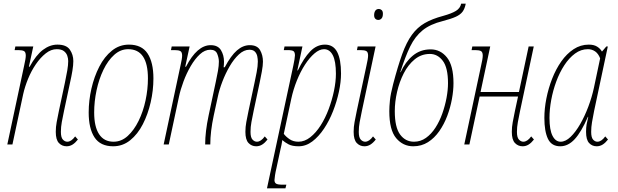

<svg xmlns="http://www.w3.org/2000/svg" viewBox="-20 -790 3379 1050"><path d="M344 10Q319 10 302 -8Q285 -26 285 -69Q285 -96 290 -122.5Q295 -149 302 -183L335 -338Q343 -375 348 -405Q353 -435 353 -456Q353 -470 348 -485Q343 -500 329.5 -510.5Q316 -521 290 -521Q259 -521 230 -498Q201 -475 176 -438.5Q151 -402 133.5 -359Q116 -316 107 -276L48 0H20L112 -431Q121 -470 121 -486Q121 -505 111.5 -510.5Q102 -516 80 -516H60L64 -536H162L138 -425H142Q177 -489 215 -517.5Q253 -546 294 -546Q343 -546 362 -518.5Q381 -491 381 -456Q381 -434 376 -403.5Q371 -373 363 -338L330 -183Q323 -149 318 -122.5Q313 -96 313 -69Q313 -38 324 -26.5Q335 -15 348 -15Q370 -15 391 -44L406 -27Q392 -9 377 0.5Q362 10 344 10Z M599 10Q529 10 497 -38.5Q465 -87 465 -175Q465 -240 480 -305.5Q495 -371 523 -425.5Q551 -480 592 -513Q633 -546 685 -546Q755 -546 787 -497.5Q819 -449 819 -361Q819 -296 804 -230.5Q789 -165 761 -110.5Q733 -56 692 -23Q651 10 599 10ZM601 -15Q644 -15 678.5 -46.5Q713 -78 738 -129Q763 -180 776 -241Q789 -302 789 -361Q789 -521 681 -521Q639 -521 604.5 -490Q570 -459 545.5 -408Q521 -357 508 -296Q495 -235 495 -175Q495 -97 522 -56Q549 -15 601 -15Z M1381 10Q1356 10 1339 -8Q1322 -26 1322 -69Q1322 -96 1327 -122.5Q1332 -149 1339 -183L1372 -338Q1377 -361 1383.5 -394.5Q1390 -428 1390 -453Q1390 -467 1387 -482Q1384 -497 1374 -507.5Q1364 -518 1344 -518Q1314 -518 1286.5 -492.5Q1259 -467 1236 -427.5Q1213 -388 1196 -343.5Q1179 -299 1171 -260L1149 -159Q1130 -70 1130 0H1102Q1102 -70 1121 -159L1160 -342Q1167 -374 1172 -402.5Q1177 -431 1177 -453Q1177 -473 1168 -495.5Q1159 -518 1130 -518Q1100 -518 1073 -493Q1046 -468 1023 -428.5Q1000 -389 983.5 -344.5Q967 -300 959 -262L903 0H875L967 -431Q976 -470 976 -486Q976 -505 966.5 -510.5Q957 -516 935 -516H915L919 -536H1017L993 -425H997Q1058 -543 1132 -543Q1172 -543 1188.5 -515.5Q1205 -488 1205 -453Q1205 -446 1204.5 -438Q1204 -430 1203 -422H1209Q1243 -486 1276 -514.5Q1309 -543 1346 -543Q1387 -543 1402.5 -515.5Q1418 -488 1418 -453Q1418 -432 1412 -399Q1406 -366 1400 -338L1367 -183Q1360 -149 1355 -122.5Q1350 -96 1350 -69Q1350 -38 1361 -26.5Q1372 -15 1385 -15Q1407 -15 1428 -44L1443 -27Q1429 -9 1414 0.5Q1399 10 1381 10Z M1440 240 1584 -431Q1588 -450 1590.5 -465Q1593 -480 1593 -487Q1593 -503 1586 -509.5Q1579 -516 1552 -516H1532L1536 -536H1634L1606 -405H1609Q1641 -472 1676.5 -509Q1712 -546 1757 -546Q1803 -546 1824 -505.5Q1845 -465 1845 -388Q1845 -342 1833.5 -288.5Q1822 -235 1801.5 -182.5Q1781 -130 1752 -86.5Q1723 -43 1688 -16.5Q1653 10 1613 10Q1578 10 1557.5 -1Q1537 -12 1524 -24Q1522 -9 1519.5 2Q1517 13 1514 26L1491 133Q1487 149 1484 168.5Q1481 188 1481 195Q1481 208 1489.5 214Q1498 220 1526 220H1546L1541 240ZM1612 -15Q1646 -15 1677 -39.5Q1708 -64 1733.5 -104Q1759 -144 1777.5 -193.5Q1796 -243 1806.5 -293.5Q1817 -344 1817 -387Q1817 -455 1800 -488Q1783 -521 1752 -521Q1727 -521 1700 -498Q1673 -475 1648 -436.5Q1623 -398 1603.5 -349.5Q1584 -301 1573 -250L1532 -58Q1544 -42 1564 -28.5Q1584 -15 1612 -15Z M2049 -681Q2039 -681 2032.5 -687.5Q2026 -694 2026 -707Q2026 -722 2032.5 -731.5Q2039 -741 2052 -741Q2060 -741 2067 -735Q2074 -729 2074 -715Q2074 -697 2066.5 -689Q2059 -681 2049 -681ZM1973 10Q1948 10 1931 -8Q1914 -26 1914 -69Q1914 -96 1919 -122.5Q1924 -149 1931 -183L1984 -431Q1988 -448 1990.5 -463Q1993 -478 1993 -486Q1993 -505 1983.5 -510.5Q1974 -516 1952 -516H1932L1936 -536H2034L1959 -183Q1952 -149 1947 -122.5Q1942 -96 1942 -69Q1942 -38 1953 -26.5Q1964 -15 1977 -15Q1999 -15 2020 -44L2035 -27Q2021 -9 2006 0.5Q1991 10 1973 10Z M2240 10Q2184 10 2146.5 -34.5Q2109 -79 2109 -182Q2109 -207 2112.5 -241.5Q2116 -276 2130 -330Q2156 -429 2179.5 -494Q2203 -559 2232.5 -599.5Q2262 -640 2302.5 -663.5Q2343 -687 2403 -703Q2450 -716 2473.5 -730.5Q2497 -745 2502 -770H2527Q2522 -743 2510 -726.5Q2498 -710 2473 -698.5Q2448 -687 2402 -675Q2333 -658 2291.5 -624.5Q2250 -591 2223 -535.5Q2196 -480 2169 -395H2171Q2197 -452 2238 -486Q2279 -520 2335 -520Q2389 -520 2424.5 -475.5Q2460 -431 2460 -335Q2460 -295 2451.5 -248.5Q2443 -202 2426 -156.5Q2409 -111 2382.5 -73Q2356 -35 2320.5 -12.5Q2285 10 2240 10ZM2244 -15Q2280 -15 2309.5 -36Q2339 -57 2361.5 -92Q2384 -127 2399 -169.5Q2414 -212 2422 -255Q2430 -298 2430 -335Q2430 -420 2401.5 -457.5Q2373 -495 2331 -495Q2284 -495 2248 -465.5Q2212 -436 2188 -389Q2164 -342 2151.5 -287.5Q2139 -233 2139 -182Q2139 -94 2168 -54.5Q2197 -15 2244 -15Z M2838 10Q2813 10 2796 -8Q2779 -26 2779 -69Q2779 -95 2784 -122Q2789 -149 2796 -183L2813 -262H2603L2547 0H2519L2611 -431Q2615 -448 2617.5 -462.5Q2620 -477 2620 -486Q2620 -505 2610.5 -510.5Q2601 -516 2579 -516H2559L2563 -536H2661L2608 -287H2818L2871 -536H2899L2824 -183Q2817 -149 2812 -122Q2807 -95 2807 -69Q2807 -38 2818 -26.5Q2829 -15 2842 -15Q2864 -15 2885 -44L2900 -27Q2886 -9 2871 0.5Q2856 10 2838 10Z M3044 10Q2996 10 2976.5 -31Q2957 -72 2957 -145Q2957 -196 2968 -251.5Q2979 -307 2999.5 -359.5Q3020 -412 3049.5 -454Q3079 -496 3117 -521Q3155 -546 3200 -546Q3228 -546 3245.5 -535Q3263 -524 3272 -508L3296 -536H3304L3229 -183Q3222 -148 3217.5 -121.5Q3213 -95 3213 -69Q3213 -38 3223.5 -26.5Q3234 -15 3247 -15Q3269 -15 3290 -44L3305 -27Q3291 -9 3276 0.5Q3261 10 3243 10Q3218 10 3201.5 -8Q3185 -26 3185 -69Q3185 -92 3188 -109.5Q3191 -127 3197 -151H3195Q3159 -68 3123 -29Q3087 10 3044 10ZM3046 -15Q3073 -15 3100.5 -41.5Q3128 -68 3153 -111.5Q3178 -155 3197.5 -207Q3217 -259 3228 -310L3262 -471Q3252 -497 3234.5 -509Q3217 -521 3195 -521Q3157 -521 3124.5 -497Q3092 -473 3066 -433Q3040 -393 3022 -344Q3004 -295 2994.5 -243.5Q2985 -192 2985 -145Q2985 -80 3001.5 -47.5Q3018 -15 3046 -15Z"/></svg>

Font: Noto Serif ExtraCondensed Thin
Style: Italic
Weight: 100
Width: 2
Italic angle: -12°
Designer: Monotype Design Team
Foundry: Monotype Imaging Inc.
Version: Version 2.013